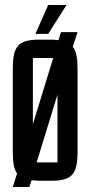

<svg xmlns="http://www.w3.org/2000/svg" viewBox="-20 -715 360 765"><path d="M121 -580H172L245 -695H172ZM97 30 106 3C115 4 125 5 136 5H185C267 5 289 -21 289 -111V-441C289 -483 284 -511 270 -529L289 -587H223L213 -555C204 -556 195 -557 185 -557H136C53 -557 31 -531 31 -441V-111C31 -70 35 -42 48 -24L31 30ZM111 -484H192L111 -220ZM209 -338V-68H126Z"/></svg>

Font: Queering
Style: Regular
Weight: 400
Designer: Adam Naccarato
Foundry: adamnac
Version: Version 2.000;hotconv 1.0.109;makeotfexe 2.5.65596